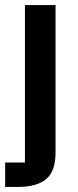

<svg xmlns="http://www.w3.org/2000/svg" viewBox="-30 -535 309 757"><path d="M189 66Q189 141 151.7 171.5Q114.3 202 39.7 202H-9.7V105.7H68.3V-515H189Z"/></svg>

Font: Asta Sans Light
Style: Regular
Weight: 300
Designer: 42dot
Version: Version 1.000